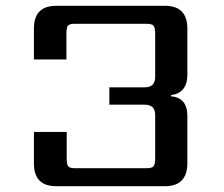

<svg xmlns="http://www.w3.org/2000/svg" viewBox="-20 -642 773 662"><path d="M485 -62Q504 -62 509.5 -69Q515 -76 515 -95V-246Q515 -281 479 -281H357V-341H480Q515 -341 515 -377V-527Q515 -546 509.5 -553Q504 -560 485 -560H238Q219 -560 214 -553Q209 -546 209 -527V-437H97V-544Q97 -622 174 -622H549Q626 -622 626 -543V-384Q626 -322 570 -314V-310Q626 -305 626 -242V-80Q626 0 549 0H174Q97 0 97 -78V-187H210V-95Q210 -76 215 -69Q220 -62 238 -62Z"/></svg>

Font: Sarpanch Medium
Style: Regular
Weight: 500
Designer: Manushi Parikh (Devanagari and Latin), Jyotish Sonowal (Devanagari)
Foundry: Indian Type Foundry
Version: Version 2.004;PS 1.0;hotconv 1.0.78;makeotf.lib2.5.61930; tt